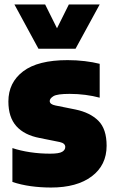

<svg xmlns="http://www.w3.org/2000/svg" viewBox="-20 -828 510 859"><path d="M208.5 11Q162 11 118.2 5Q74.5 -1 35.5 -14V-165.5Q71.5 -153.5 115 -147Q158.5 -140.5 204.5 -140.5Q244 -140.5 258 -148.8Q272 -157 272 -170.5Q272 -187 247.5 -192.5L158 -210.5Q89 -223.5 53.2 -263.5Q17.5 -303.5 17.5 -374Q17.5 -458.5 83.5 -508.8Q149.5 -559 282.5 -559Q322.5 -559 359.5 -554.5Q396.5 -550 426 -542.5V-391Q396.5 -399 362.2 -403.5Q328 -408 291.5 -408Q236 -408 219.2 -397.8Q202.5 -387.5 202.5 -376Q202.5 -361 228.5 -356L318 -338Q383 -324.5 420 -287.8Q457 -251 457 -176Q457 -89 390.5 -39Q324 11 208.5 11ZM152 -610 44.5 -808H182L235 -701.5L288 -808H426L318 -610Z"/></svg>

Font: Encode Sans SmCnd Black
Style: Regular
Weight: 900
Width: 4
Designer: Multiple Designers
Foundry: Impallari Type
Version: Version 3.002; ttfautohint (v1.8.3) -l 8 -r 50 -G 200 -x 14 